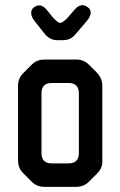

<svg xmlns="http://www.w3.org/2000/svg" viewBox="-20 -716 467 745"><path d="M103 -11Q123 9 152 9H276Q305 9 325 -11L357 -43Q379 -65 377 -93V-383Q377 -411 357 -433L325 -465Q305 -485 276 -485H152Q123 -485 103 -465L70 -432Q50 -412 50 -383V-93Q50 -64 70 -44ZM141 -122V-354Q141 -394 181 -394H246Q286 -394 286 -354V-122Q286 -82 246 -82H181Q141 -82 141 -122ZM154 -584Q174 -560 203 -560H223Q254 -560 272 -582L318 -636Q332 -653 332 -667Q332 -680 320.5 -688Q309 -696 300 -696Q284 -696 269 -678L244 -649Q223 -627 214 -627Q204 -627 184 -650L163 -676Q148 -695 132 -695Q122 -695 111.5 -687.5Q101 -680 101 -666Q101 -651 113 -636Z"/></svg>

Font: WDXL Lubrifont JP N
Style: Regular
Weight: 400
Designer: [WDXL Lubrifont] Copyright 2020-2022 (c) NightFurySL2001, Skr-ZERO; [ZCOOL QingKe HuangYou] Copyright 2018-2022 (c) The 
Version: Version 2.001;hotconv 1.1.1;makeotfexe 2.6.0